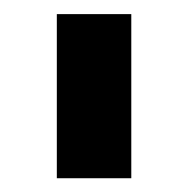

<svg xmlns="http://www.w3.org/2000/svg" viewBox="-20 -695 272 272"><path d="M60.5 -442.5V-675H166V-442.5Z"/></svg>

Font: Anybody SemiBold
Style: Regular
Weight: 600
Designer: Tyler Finck
Foundry: Etcetera Type Company
Version: Version 1.010; ttfautohint (v1.8.3) -l 8 -r 50 -G 200 -x 14 